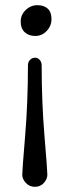

<svg xmlns="http://www.w3.org/2000/svg" viewBox="-20 -476 279 742"><path d="M124.5 -456Q150 -456 164.5 -442.5Q179 -429 179 -402.5Q179 -376 160.5 -356.5Q142 -337 116.5 -337Q91 -337 75.5 -351.5Q60 -366 60 -392.5Q60 -419 79.5 -437.5Q99 -456 124.5 -456ZM88 -224Q88 -236 96 -244.5Q104 -253 115 -253Q126 -253 133.5 -244.5Q141 -236 141 -224Q141 -80 152 51Q163 182 163 199Q163 216 149.5 231Q136 246 115 246Q94 246 80 231Q66 216 66 199Q66 182 77 51Q88 -80 88 -224Z"/></svg>

Font: Macondo
Style: Regular
Weight: 400
Version: Version 2.001